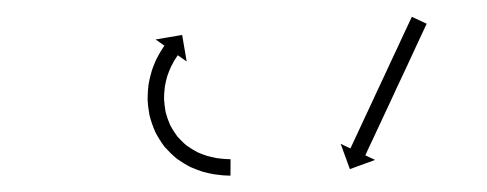

<svg xmlns="http://www.w3.org/2000/svg" viewBox="-20 -561 593 234"><path d="M499.2 -530.3C499.5 -530.9 499.8 -531.5 500 -532.1L481.9 -540.5C481.6 -539.9 481.3 -539.3 481.1 -538.7C480.3 -537 479.5 -535.3 478.7 -533.6C477.5 -531 476.2 -528.4 475 -525.7C473.4 -522.3 471.8 -518.9 470.2 -515.5C468.3 -511.4 466.4 -507.4 464.6 -503.3C462.4 -498.8 460.3 -494.3 458.2 -489.8C456 -484.9 453.7 -480.1 451.5 -475.3C449.2 -470.3 446.8 -465.3 444.5 -460.3C442.2 -455.3 439.9 -450.3 437.5 -445.4C435.3 -440.5 433 -435.7 430.8 -430.9C428.7 -426.4 426.6 -421.8 424.4 -417.3C422.6 -413.3 420.7 -409.2 418.8 -405.2C417.2 -401.8 415.6 -398.3 414 -394.9C412.8 -392.3 411.5 -389.6 410.3 -387C409.5 -385.3 408.7 -383.6 407.9 -381.9C407.7 -381.3 407.4 -380.7 407.1 -380.1L395.2 -385.7L406.4 -354.9L437.2 -366.1L425.2 -371.7C425.5 -372.3 425.8 -372.9 426.1 -373.5C426.9 -375.2 427.6 -376.9 428.4 -378.6C429.7 -381.2 430.9 -383.8 432.1 -386.5C433.7 -389.9 435.3 -393.3 436.9 -396.7C438.8 -400.8 440.7 -404.8 442.6 -408.9C444.7 -413.4 446.8 -417.9 448.9 -422.4C451.1 -427.2 453.4 -432.1 455.7 -436.9C458 -441.9 460.3 -446.9 462.6 -451.9C465 -456.9 467.3 -461.8 469.6 -466.8C471.9 -471.7 474.1 -476.5 476.4 -481.3C478.5 -485.8 480.6 -490.4 482.7 -494.9C484.6 -498.9 486.5 -503 488.3 -507C489.9 -510.4 491.5 -513.9 493.1 -517.3C494.4 -519.9 495.6 -522.5 496.8 -525.2C497.6 -526.9 498.4 -528.6 499.2 -530.3ZM258.6 -347C259.4 -347 260.1 -347 260.9 -347L261 -367C260.3 -367 259.6 -367 258.9 -367C258.9 -367 259 -367 259 -367C259 -367 259 -367 259 -367C257.1 -367.1 255.2 -367.2 253.2 -367.3C253.2 -367.3 253.3 -367.3 253.3 -367.3C253.4 -367.3 253.4 -367.3 253.4 -367.3C250.4 -367.5 247.4 -367.9 244.4 -368.3C244.4 -368.3 244.5 -368.3 244.6 -368.3C244.7 -368.2 244.7 -368.2 244.7 -368.2C240.9 -368.9 237 -369.8 233.2 -370.8C233.2 -370.8 233.3 -370.7 233.4 -370.7C233.5 -370.7 233.6 -370.6 233.6 -370.6C229.1 -372 224.7 -373.7 220.4 -375.6C220.4 -375.6 220.6 -375.5 220.7 -375.5C220.9 -375.4 221 -375.3 221 -375.3C216.3 -377.8 211.8 -380.5 207.5 -383.6C207.5 -383.6 207.7 -383.5 207.8 -383.4C208 -383.2 208.1 -383.1 208.1 -383.1C203.7 -386.7 199.7 -390.7 195.9 -394.9C195.9 -394.9 196.1 -394.8 196.2 -394.6C196.3 -394.5 196.4 -394.3 196.4 -394.3C192.9 -399 189.8 -403.9 187.1 -409.1C187.1 -409.1 187.2 -408.9 187.3 -408.8C187.3 -408.6 187.4 -408.4 187.4 -408.4C185.1 -413.7 183.2 -419.3 181.7 -424.9C181.7 -424.9 181.8 -424.7 181.8 -424.5C181.9 -424.4 181.9 -424.2 181.9 -424.2C180.9 -429.7 180.2 -435.3 179.9 -440.9C179.9 -440.9 179.9 -440.7 179.9 -440.6C179.9 -440.4 179.9 -440.3 179.9 -440.3C179.9 -445.5 180.3 -450.7 181 -455.9C181 -455.9 180.9 -455.8 180.9 -455.7C180.9 -455.5 180.9 -455.4 180.9 -455.4C181.7 -460 182.8 -464.6 184.1 -469.1C184.1 -469.1 184.1 -468.9 184.1 -468.8C184 -468.7 184 -468.6 184 -468.6C185.3 -472.3 186.7 -476 188.4 -479.6C188.4 -479.6 188.3 -479.5 188.3 -479.5C188.2 -479.4 188.2 -479.3 188.2 -479.3C189.6 -482 191 -484.7 192.5 -487.3C192.5 -487.3 192.5 -487.3 192.5 -487.2C192.4 -487.2 192.4 -487.1 192.4 -487.1C193.4 -488.8 194.5 -490.4 195.6 -492.1C195.6 -492.1 195.6 -492 195.5 -492C195.5 -492 195.5 -491.9 195.5 -491.9C195.9 -492.5 196.3 -493.1 196.7 -493.7L207.5 -486.1L202 -518.4L169.7 -512.9L180.4 -505.3C180 -504.7 179.6 -504 179.1 -503.4C179.1 -503.4 179.1 -503.4 179.1 -503.4C179.1 -503.3 179 -503.3 179 -503.3C177.8 -501.4 176.6 -499.6 175.4 -497.7C175.4 -497.7 175.4 -497.6 175.3 -497.5C175.3 -497.5 175.3 -497.4 175.3 -497.4C173.5 -494.4 171.9 -491.3 170.3 -488.2C170.3 -488.2 170.3 -488.1 170.2 -488C170.2 -487.9 170.1 -487.9 170.1 -487.9C168.3 -483.7 166.6 -479.5 165.1 -475.2C165.1 -475.2 165.1 -475.1 165 -475C165 -474.9 165 -474.7 165 -474.7C163.4 -469.6 162.2 -464.3 161.2 -459.1C161.2 -459.1 161.2 -458.9 161.2 -458.8C161.1 -458.6 161.1 -458.5 161.1 -458.5C160.3 -452.5 159.9 -446.5 159.9 -440.5C159.9 -440.5 159.9 -440.3 159.9 -440.2C159.9 -440 159.9 -439.8 159.9 -439.8C160.2 -433.3 161 -426.9 162.2 -420.5C162.2 -420.5 162.3 -420.3 162.3 -420.1C162.4 -420 162.4 -419.8 162.4 -419.8C164.1 -413.2 166.4 -406.7 169.1 -400.5C169.1 -400.5 169.1 -400.3 169.2 -400.1C169.3 -400 169.4 -399.8 169.4 -399.8C172.6 -393.7 176.3 -387.8 180.4 -382.3C180.4 -382.3 180.6 -382.2 180.7 -382C180.8 -381.9 180.9 -381.7 180.9 -381.7C185.4 -376.7 190.2 -372 195.4 -367.7C195.4 -367.7 195.5 -367.6 195.6 -367.5C195.8 -367.4 195.9 -367.3 195.9 -367.3C201 -363.7 206.3 -360.4 211.8 -357.6C211.8 -357.6 212 -357.5 212.1 -357.4C212.2 -357.4 212.4 -357.3 212.4 -357.3C217.4 -355.1 222.5 -353.2 227.7 -351.5C227.7 -351.5 227.8 -351.5 227.9 -351.5C228 -351.4 228.1 -351.4 228.1 -351.4C232.5 -350.3 236.9 -349.3 241.3 -348.5C241.3 -348.5 241.4 -348.5 241.5 -348.5C241.6 -348.5 241.7 -348.5 241.7 -348.5C245 -348 248.4 -347.6 251.8 -347.3C251.8 -347.3 251.9 -347.3 251.9 -347.3C252 -347.3 252 -347.3 252 -347.3C254.2 -347.2 256.4 -347.1 258.5 -347C258.5 -347 258.6 -347 258.6 -347C258.6 -347 258.6 -347 258.6 -347Z"/></svg>

Font: FRB American Cursive Just Arrows Medium
Style: Italic
Weight: 500
Italic angle: -25°
Version: Version 2.0;Modular Font Editor K font №1